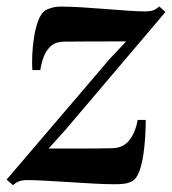

<svg xmlns="http://www.w3.org/2000/svg" viewBox="-37 -546 520 581"><path d="M344.5 -420.5Q332 -421 313 -420.8Q294 -420.5 271.8 -420.5Q249.5 -420.5 227.5 -420.5Q205.5 -420.5 187 -420.2Q168.5 -420 156.5 -420Q131.5 -419.5 117.2 -406.8Q103 -394 95.5 -374.5Q88 -355 85 -334H61Q59.5 -350.5 60.5 -377.5Q61.5 -404.5 66 -433.5Q70.5 -462.5 79.2 -485Q88 -507.5 101.5 -515.5Q107 -518.5 118.8 -522.2Q130.5 -526 148.5 -526Q176.5 -526 211.2 -523.8Q246 -521.5 281.5 -518.8Q317 -516 348.8 -513.8Q380.5 -511.5 401.5 -511.5Q417 -511.5 426 -514.5Q435 -517.5 445 -526.5L463.5 -509.5L161 -153L110 -96.5Q128.5 -96.5 154.2 -96.5Q180 -96.5 207.8 -96.5Q235.5 -96.5 260.2 -96.8Q285 -97 302 -97.5Q335.5 -98 354.2 -121.5Q373 -145 379.5 -183H404Q404 -161.5 402.5 -134.5Q401 -107.5 397.2 -81Q393.5 -54.5 386.8 -33.8Q380 -13 370 -3Q363 4 349.5 7.8Q336 11.5 311.5 11.5Q282.5 11.5 245.5 9.5Q208.5 7.5 170.5 5Q132.5 2.5 99.8 0.8Q67 -1 47 -1Q31 -1 21 2.5Q11 6 2.5 14.5L-17 -2.5L293 -365.5Z"/></svg>

Font: Merriweather 120pt SemiBold
Style: Italic
Weight: 600
Italic angle: -7.8°
Version: Version 2.101